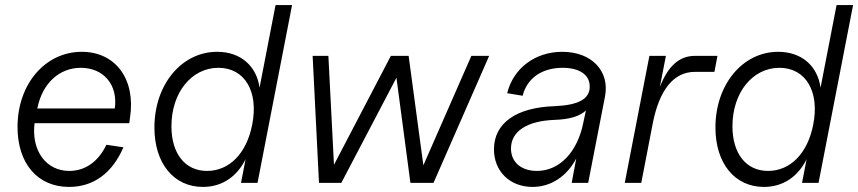

<svg xmlns="http://www.w3.org/2000/svg" viewBox="-20 -720 3379 756"><path d="M252 16C348 16 422 -38 466 -140L399 -150C367 -83 315 -47 253 -47C161 -47 103 -127 116 -235H489L492 -257C515 -408 435 -516 302 -516C158 -516 49 -389 49 -220C49 -76 128 16 252 16ZM432 -293H127C146 -391 213 -453 298 -453C388 -453 445 -386 432 -293Z M779 16C853 16 912 -23 947 -93L929 0H994L1130 -700H1065L1002 -375C990 -460 928 -516 835 -516C695 -516 588 -387 588 -218C588 -77 664 16 779 16ZM795 -47C709 -47 655 -115 655 -223C655 -355 734 -453 840 -453C944 -453 999 -359 973 -229C951 -116 883 -47 795 -47Z M1236 0H1324L1541 -414L1596 0H1687L1906 -500H1836L1647 -69L1589 -500H1519L1295 -71L1273 -500H1211Z M2077 16C2150 16 2212 -26 2249 -96L2231 0H2296L2362 -339C2382 -440 2310 -516 2194 -516C2087 -516 2001 -451 1977 -353L2038 -343C2055 -412 2114 -453 2195 -453C2261 -453 2302 -426 2302 -380C2303 -331 2259 -306 2164 -302C2012 -297 1925 -235 1925 -132C1925 -45 1988 16 2077 16ZM2094 -47C2032 -47 1992 -82 1992 -135C1992 -203 2055 -244 2164 -248C2222 -250 2263 -262 2287 -285L2277 -238C2254 -121 2183 -47 2094 -47Z M2440 0H2505L2550 -233C2576 -367 2633 -437 2716 -437H2793L2805 -500H2716C2655 -500 2610 -460 2578 -377L2602 -500H2537Z M2988 16C3062 16 3121 -23 3156 -93L3138 0H3203L3339 -700H3274L3211 -375C3199 -460 3137 -516 3044 -516C2904 -516 2797 -387 2797 -218C2797 -77 2873 16 2988 16ZM3004 -47C2918 -47 2864 -115 2864 -223C2864 -355 2943 -453 3049 -453C3153 -453 3208 -359 3182 -229C3160 -116 3092 -47 3004 -47Z"/></svg>

Font: Uncut Sans Book Italic
Style: Regular
Weight: 350
Italic angle: -11°
Designer: Kasper Nordkvist
Foundry: UNCUT.wtf
Version: Version 1.304;Glyphs 3.2 (3246)